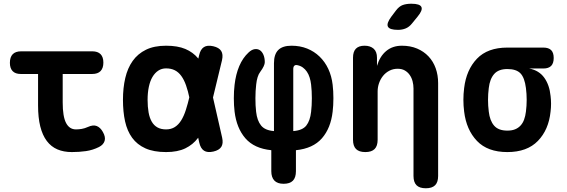

<svg xmlns="http://www.w3.org/2000/svg" viewBox="-20 -805 3040 1029"><path d="M474.1 -530Q503.9 -530 519 -514.7Q534 -499.4 534 -469.6Q534 -439.8 519 -424.1Q503.9 -408.5 474.1 -408.5H91.5Q62.4 -408.5 47.7 -423.8Q33 -439.1 33 -468.2Q33 -498.7 48 -514.3Q63.1 -530 93.6 -530ZM450.5 -124.3Q478.9 -137.4 498.6 -129.5Q518.3 -121.5 531.4 -97.6Q546.9 -70.6 540.7 -49.9Q534.4 -29.2 510.5 -17.1Q477 -0.4 440.9 4.8Q404.9 10 365 10Q321.3 10 287.6 -4.4Q253.9 -18.8 230.8 -49.5Q207.7 -80.2 195.8 -127.5Q184 -174.8 184 -239.9V-530H316V-256.2Q316 -180.7 334 -146.1Q352 -111.5 387 -111.5Q402.8 -111.5 418.3 -114.2Q433.8 -116.8 450.5 -124.3Z M1170.5 -67.7Q1177.6 -36.3 1166.1 -18.1Q1154.6 0.2 1123.2 7.3Q1091.8 14.4 1073.4 2.5Q1055 -9.3 1047.9 -40.7L996 -277.3Q987.7 -317.3 977.1 -347.4Q966.5 -377.6 951.7 -397.9Q937 -418.2 917.1 -428.3Q897.2 -438.5 870 -438.5Q846.7 -438.5 828.4 -426.5Q810.1 -414.5 797.2 -392.7Q784.3 -371 777.7 -339.7Q771 -308.5 771 -270H639Q639 -334 651.4 -387Q663.8 -440 691.1 -478.5Q718.4 -517 762.4 -538.5Q806.4 -560 870 -560Q932.1 -560 973.3 -542.6Q1014.4 -525.1 1041.5 -492.7Q1068.6 -460.2 1085.5 -413.8Q1102.4 -367.3 1115.4 -309.3ZM1047.2 -509.3Q1054.3 -540.7 1072.7 -552.5Q1091.1 -564.4 1122.5 -557.3Q1153.9 -550.2 1165.4 -531.9Q1176.9 -513.7 1169.8 -482.3L1115.4 -257Q1101.4 -199 1084.5 -150Q1067.6 -101 1041 -65.5Q1014.4 -30 973.3 -10Q932.1 10 870 10Q803.6 10 759.2 -10Q714.9 -30 688.3 -66.5Q661.7 -103 650.3 -154.5Q639 -206 639 -270H771Q771 -232.2 776.3 -202.6Q781.6 -173 793.4 -152.8Q805.1 -132.5 824.1 -122Q843 -111.5 870 -111.5Q897.2 -111.5 917.1 -124.2Q937 -136.9 951.4 -160.3Q965.8 -183.6 976.2 -216.3Q986.7 -249 996 -289Z M1500 180Q1466.5 180 1450.2 162.5Q1434 145.1 1434 112.5V0Q1342.5 -9.2 1295.2 -63.7Q1247.9 -118.1 1237.2 -207Q1233.2 -240.2 1233.2 -278.7Q1233.2 -317.2 1237.2 -350.4Q1243.6 -406.6 1262.3 -450.8Q1281.1 -495 1312.2 -523.7Q1328.7 -539.2 1344.7 -541.5Q1360.7 -543.8 1372.7 -536Q1384.6 -528.3 1391.9 -511.3Q1399.1 -494.3 1399.1 -471.5Q1399.1 -462.8 1393.2 -449.8Q1387.2 -436.8 1375.1 -420.4Q1366 -408.8 1360.7 -391.5Q1355.3 -374.2 1353 -351.9Q1349 -318.1 1348.9 -278.7Q1348.7 -239.3 1352.7 -205.5Q1358 -158.7 1379.1 -132.5Q1400.2 -106.2 1448.3 -102.5V-466Q1448.3 -514 1471.3 -537Q1494.3 -560 1542.3 -560Q1588 -560 1626 -544.8Q1663.9 -529.6 1692.7 -501.8Q1721.5 -474.1 1739.5 -435.6Q1757.4 -397.2 1762.8 -350.4Q1766.8 -317.2 1766.8 -278.7Q1766.8 -240.2 1762.8 -207Q1752.8 -118.1 1705.2 -63.7Q1657.5 -9.2 1566 0V112.5Q1566 146.6 1549.8 163.3Q1533.5 180 1500 180ZM1551.7 -102.5Q1601.2 -106.2 1621.6 -132.1Q1642 -158 1647.3 -205.5Q1651.3 -239.3 1651.3 -278.7Q1651.3 -318.1 1647.3 -351.9Q1645 -372 1639.4 -389.6Q1633.9 -407.3 1624.7 -420.7Q1615.6 -434.1 1603.4 -443Q1591.2 -452 1575.2 -455.4Q1564.5 -458.5 1558.1 -453.3Q1551.7 -448.1 1551.7 -435Z M2003.9 -56Q2003.9 -22.5 1987.7 -6.3Q1971.4 10 1937.9 10Q1904.4 10 1888.1 -6.3Q1871.9 -22.5 1871.9 -56V-495.4Q1871.9 -528.2 1887.4 -544.1Q1903 -560 1933.7 -560Q1964.4 -560 1982.4 -544.1Q2000.4 -528.2 2000.4 -495.4V-451.8Q2015.8 -503.3 2049.8 -531.6Q2083.8 -560 2133.9 -560Q2179.5 -560 2215.5 -544.7Q2251.4 -529.5 2276.6 -502.7Q2301.8 -476 2315 -439.2Q2328.1 -402.5 2328.1 -359.5V138Q2328.1 171.5 2311.9 187.8Q2295.6 204 2262.1 204Q2228.6 204 2212.3 187.8Q2196.1 171.5 2196.1 138V-330.7Q2196.1 -350.4 2191.2 -369.3Q2186.3 -388.3 2175.9 -403.1Q2165.6 -418 2149.8 -427.2Q2134 -436.5 2111.2 -436.5Q2087 -436.5 2067 -426.1Q2046.9 -415.7 2033 -398.5Q2019.1 -381.3 2011.5 -359.6Q2003.9 -337.9 2003.9 -315.3ZM2188 -679.1Q2173.1 -660.5 2154.5 -652.8Q2135.9 -645 2112.9 -645Q2067.6 -645 2059 -662.3Q2050.4 -679.5 2077.4 -716L2102.3 -748.9Q2119.3 -771.3 2138.6 -778.1Q2157.9 -785 2184.7 -785Q2230.6 -785 2238.5 -767.4Q2246.4 -749.9 2217.7 -715.5Z M2816.4 -437.9Q2869.2 -427.4 2897.1 -388.3Q2925 -349.2 2930.7 -291Q2933.3 -270 2933.3 -249Q2933.3 -228 2930.7 -207Q2920.7 -109.5 2862.8 -49.8Q2804.9 10 2699.1 10Q2593.3 10 2536.2 -49.8Q2479.2 -109.5 2467.5 -207Q2463.5 -238.5 2463.5 -270Q2463.5 -301.5 2467.5 -333Q2479.2 -430.8 2536.2 -490.4Q2593.3 -550 2699.1 -550H2891.8Q2920.2 -550 2933.9 -536.3Q2947.5 -522.7 2947.5 -494.3Q2947.5 -465.9 2933.9 -451.9Q2920.2 -437.9 2891.8 -437.9ZM2699.1 -105Q2723.2 -105 2740.3 -111.9Q2757.5 -118.8 2769.7 -132Q2781.9 -145.1 2788.8 -163.9Q2795.7 -182.6 2798.7 -207Q2802.7 -238.5 2802.7 -270Q2802.7 -301.5 2798.7 -333Q2791.7 -388.8 2769.3 -411.9Q2747 -435 2699.1 -435Q2651.9 -435 2628.5 -408.4Q2605.1 -381.8 2599.5 -333Q2595.5 -301.5 2595.5 -270Q2595.5 -238.5 2599.5 -207Q2605.1 -158.2 2628.2 -131.6Q2651.2 -105 2699.1 -105Z"/></svg>

Font: Maple Mono
Style: Regular
Weight: 400
Monospace: yes
Designer: subframe7536
Version: Version 7.300